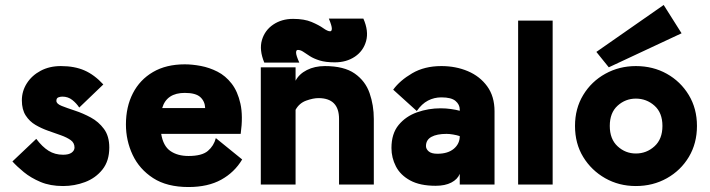

<svg xmlns="http://www.w3.org/2000/svg" viewBox="-20 -743 2859 773"><path d="M234 6Q182 6 143 -10.5Q104 -27 76 -50Q48 -73 30 -93L126 -184Q150 -152 175.5 -136Q201 -120 234 -120Q257 -120 268.5 -128.5Q280 -137 280 -149Q280 -168 264.5 -179Q249 -190 225 -198.5Q201 -207 174 -216.5Q147 -226 123 -240Q99 -254 83.5 -278Q68 -302 68 -339Q68 -376 88 -407.5Q108 -439 143.5 -458Q179 -477 225 -477Q280 -477 320 -459.5Q360 -442 396 -403L299 -310Q288 -327 271 -340.5Q254 -354 231 -354Q223 -354 215 -351Q207 -348 207 -337Q207 -325 228.5 -316.5Q250 -308 282 -297.5Q314 -287 345.5 -270Q377 -253 398.5 -224Q420 -195 420 -149Q420 -95 392.5 -60.5Q365 -26 322.5 -10Q280 6 234 6Z M955 -101Q924 -49 870.5 -19.5Q817 10 739 10Q652 10 596.5 -26Q541 -62 514 -119.5Q487 -177 487 -242Q487 -313 515 -367.5Q543 -422 596 -453Q649 -484 724 -484Q754 -484 788.5 -477.5Q823 -471 855.5 -454.5Q888 -438 912.5 -406.5Q937 -375 948 -325.5Q959 -276 949 -204H629Q637 -155 666 -135Q695 -115 739 -115Q793 -115 817 -135.5Q841 -156 849 -187ZM724 -369Q651 -369 633 -308H806Q805 -335 786.5 -352Q768 -369 724 -369Z M1030 0V-472H1170V-418Q1184 -445 1215.5 -461Q1247 -477 1288 -477Q1365 -477 1408 -447Q1451 -417 1468 -368Q1485 -319 1485 -264V0H1345V-264Q1345 -348 1262 -348Q1241 -348 1213 -338Q1185 -328 1170 -301V0ZM1179 -542Q1172 -542 1172 -531Q1172 -520 1185 -491H1044Q1023 -542 1034.5 -581.5Q1046 -621 1080 -644Q1114 -667 1160 -667Q1205 -667 1234.5 -654.5Q1264 -642 1281.5 -629.5Q1299 -617 1309 -617Q1316 -617 1316 -628Q1316 -639 1304 -668H1443Q1465 -618 1454 -578Q1443 -538 1409 -515Q1375 -492 1328 -492Q1291 -492 1267 -499.5Q1243 -507 1227.5 -517Q1212 -527 1201 -534.5Q1190 -542 1179 -542Z M1734 5Q1671 5 1631.5 -16.5Q1592 -38 1574 -73Q1556 -108 1556 -147Q1556 -205 1585 -240Q1614 -275 1659.5 -291Q1705 -307 1754 -307Q1775 -307 1796 -304Q1817 -301 1831 -297V-302Q1831 -322 1814 -336.5Q1797 -351 1757 -351Q1728 -351 1703 -338Q1678 -325 1658 -296L1563 -382Q1590 -419 1639.5 -448Q1689 -477 1757 -477Q1815 -477 1863.5 -456.5Q1912 -436 1941.5 -395.5Q1971 -355 1971 -295V0H1831V-43Q1822 -21 1797 -8Q1772 5 1734 5ZM1741 -124Q1783 -124 1807 -144Q1831 -164 1831 -195Q1819 -199 1804 -201.5Q1789 -204 1778 -204Q1739 -204 1717 -192Q1695 -180 1695 -155Q1695 -143 1706 -133.5Q1717 -124 1741 -124Z M2066 0V-660H2205V0Z M2540 6Q2472 6 2416.5 -25.5Q2361 -57 2328 -111Q2295 -165 2295 -236Q2295 -306 2328 -360.5Q2361 -415 2417 -446Q2473 -477 2540 -477Q2609 -477 2664.5 -446Q2720 -415 2753 -360.5Q2786 -306 2786 -236Q2786 -166 2753.5 -111.5Q2721 -57 2665 -25.5Q2609 6 2540 6ZM2540 -125Q2583 -125 2615 -154Q2647 -183 2647 -236Q2647 -289 2615 -317.5Q2583 -346 2540 -346Q2498 -346 2466.5 -317.5Q2435 -289 2435 -236Q2435 -183 2466.5 -154Q2498 -125 2540 -125ZM2431 -472 2381 -534 2652 -723 2724 -609Z"/></svg>

Font: Lil Grotesk Black
Style: Regular
Weight: 900
Designer: Bastien Sozeau
Foundry: NBR — Bastien Sozeau
Version: Version 3.003; ttfautohint (v1.8.4.7-5d5b);gftools[0.9.33]